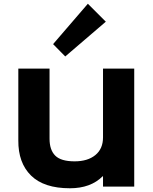

<svg xmlns="http://www.w3.org/2000/svg" viewBox="-20 -997 820 1027"><path d="M698 -630V1H531V-54H529Q465 10 354 10Q215 10 146 -58Q77 -126 78 -246V-630H245V-255Q245 -195 275.5 -164.5Q306 -134 379 -134Q449 -134 490 -167.5Q531 -201 531 -262V-630ZM450 -977 546 -881 329 -695 264 -761Z"/></svg>

Font: Sinkin Sans 700 Bold
Style: Bold
Weight: 700
Designer: Keith Bates
Foundry: K-Type
Version: Sinkin Sans (version 1.0)  by Keith Bates   •   © 2014   www